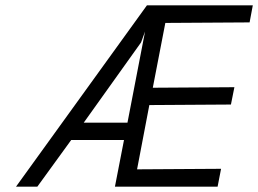

<svg xmlns="http://www.w3.org/2000/svg" viewBox="-20 -700 968 720"><path d="M40 0 531 -680H928L916 -616L600 -614L553 -371L859 -373L846 -308L540 -306L494 -65L809 -67L796 0H411L445 -175H247L120 0ZM294 -240H458L524 -582L509 -541Z"/></svg>

Font: Teachers
Style: Italic
Weight: 400
Italic angle: -11°
Designer: Alfredo Marco Pradil, Chank Diesel
Version: Version 1.001